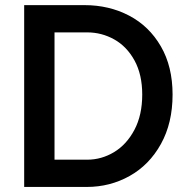

<svg xmlns="http://www.w3.org/2000/svg" viewBox="-20 -740 737 760"><path d="M75.7 -719.7H314.5Q411.6 -719.7 491 -678.2Q570.3 -636.7 616.7 -556.6Q663.1 -476.6 663.1 -365.7Q663.1 -252.9 616.9 -169.9Q570.8 -86.9 493.2 -43.5Q415.5 0 323.2 0H75.7ZM543 -365.7Q543 -444.8 512.5 -500.5Q481.9 -556.2 432.1 -584Q382.3 -611.8 325.2 -611.8H195.8V-107.9H325.2Q381.8 -107.9 431.6 -137.9Q481.4 -168 512.2 -226.3Q543 -284.7 543 -365.7Z"/></svg>

Font: Reddit Sans SemiBold
Style: Regular
Weight: 600
Designer: Stephen Hutchings
Foundry: Reddit
Version: Version 1.013